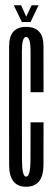

<svg xmlns="http://www.w3.org/2000/svg" viewBox="-20 -709 204 732"><path d="M79.5 3Q145.5 3 145.8 -80.8Q146 -164.5 146 -242.5H96.5Q96.5 -165.5 96.2 -100.5Q96 -35.5 79.5 -35.5Q64 -35.5 63.8 -100.2Q63.5 -165 63.5 -300.5Q63.5 -460 63.5 -514Q63.5 -568 79.5 -568Q96.5 -568 96.5 -514.2Q96.5 -460.5 96.5 -357.5H146Q146 -461 145.8 -533.8Q145.5 -606.5 79.5 -606.5Q15 -606.5 14.8 -534Q14.5 -461.5 14.5 -300.5Q14.5 -163 14.8 -80Q15 3 79.5 3ZM63.5 -625H96.5L127 -689H100.5L80 -645.5L60.5 -689H32.5Z"/></svg>

Font: Anybody UltraCondensed Light
Style: Regular
Weight: 300
Width: 1
Version: Version 1.113;gftools[0.9.25]